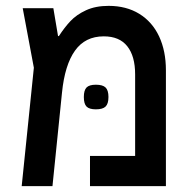

<svg xmlns="http://www.w3.org/2000/svg" viewBox="-20 -635 640 655"><path d="M546 -395.5V0H287V-103H441V-381Q441 -443.5 414.2 -477.2Q387.5 -511 334 -511Q270.5 -511 235.8 -462.2Q201 -413.5 191.5 -319L159 0H54L95.5 -404L57.5 -607H162L178 -512H181Q200 -541.5 220.5 -563.2Q241 -585 273.5 -600Q306 -615 350.5 -615Q411 -615 455.2 -587.8Q499.5 -560.5 522.8 -510.8Q546 -461 546 -395.5ZM266 -304Q266 -327 275.2 -336.5Q284.5 -346 307 -346Q330.5 -346 340.2 -336.5Q350 -327 350 -304Q350 -281 340.2 -271.5Q330.5 -262 307 -262Q284.5 -262 275.2 -271.5Q266 -281 266 -304Z"/></svg>

Font: JuliaMono Medium
Style: Regular
Weight: 500
Monospace: yes
Designer: cormullion
Foundry: corm
Version: Version 0.054; ttfautohint (v1.8.4)